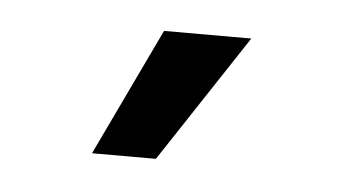

<svg xmlns="http://www.w3.org/2000/svg" viewBox="-27 -796 378 215"><g transform="rotate(5 161.5 -689.0)"><path d="M150.4 -760.7H248.5L153.8 -617.2H82Z"/></g></svg>

Font: Inter RS Variable
Style: Regular
Weight: 400
Designer: Rasmus Andersson (customised by Maria Ramos and Noel Pretorius)
Foundry: rsms
Version: Version 3.001;Glyphs 3.2.3 (3260)